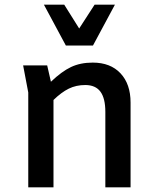

<svg xmlns="http://www.w3.org/2000/svg" viewBox="-20 -802 680 822"><path d="M539 -363V0H431V-323Q431 -381 410 -409.5Q389 -438 345 -438Q306 -438 274.5 -422.5Q243 -407 209 -374V0H101V-406L79 -522H182L198 -452Q244 -496 284 -515Q324 -534 377 -534Q453 -534 496 -488Q539 -442 539 -363ZM255 -782 319 -680 385 -782H472L378 -607H262L168 -782Z"/></svg>

Font: Amiko SemiBold
Style: Regular
Weight: 600
Designer: Pablo Impallari, Rodrigo Fuenzalida, Andres Torresi
Foundry: Impallari Type
Version: Version 1.001; ttfautohint (v1.3)